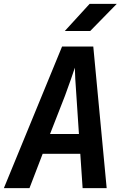

<svg xmlns="http://www.w3.org/2000/svg" viewBox="-29 -970 649 990"><path d="M305 -810H436L573 -950H433ZM-9 0H123L191 -177H385L397 0H521L452 -730H291ZM229 -279 306 -476C330 -540 349 -597 357 -621C357 -597 360 -540 365 -475L378 -279Z"/></svg>

Font: JetBrains Mono
Style: Bold Italic
Weight: 558
Italic angle: -9°
Monospace: yes
Designer: Philipp Nurullin, Konstantin Bulenkov
Foundry: JetBrains
Version: Version 2.305